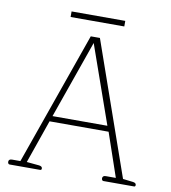

<svg xmlns="http://www.w3.org/2000/svg" viewBox="-88 -875 847 951"><g transform="rotate(10 336.0 -400.0)"><path d="M195 -800H465V-772H195ZM15 -12Q15 -26 32 -26H74L310 -695H356L590 -27L641 -21Q657 -19 657 -8Q657 0 650 0H496Q492 0 489.5 -3.5Q487 -7 487 -12Q487 -26 504 -26H554L479 -245H182L106 -27L169 -21Q185 -19 185 -8Q185 0 178 0H24Q20 0 17.5 -3.5Q15 -7 15 -12ZM468 -273 330 -665 192 -273Z"/></g></svg>

Font: Maitree ExtraLight
Style: Regular
Weight: 250
Designer: CadsonDemak Team
Foundry: CadsonDemak
Version: Version 1.002